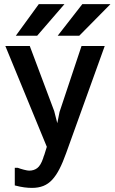

<svg xmlns="http://www.w3.org/2000/svg" viewBox="-20 -918 558 935"><path d="M52 -101H66Q79 -96 96.5 -91.5Q114 -87 122 -87Q145 -87 161.5 -99.5Q178 -112 190 -147Q191 -152 192.5 -155.5Q194 -159 196 -164.5Q198 -170 200.5 -179Q203 -188 208 -203L6 -694H125L244 -377L259 -318L270 -373L377 -694H490L302 -172Q286 -127 269.5 -95Q253 -63 234 -42.5Q215 -22 191 -12.5Q167 -3 136 -3Q118 -3 98.5 -5.5Q79 -8 52 -15ZM294 -898 161 -744H57L169 -898ZM518 -898 366 -744H261L381 -898Z"/></svg>

Font: D2Coding
Style: Bold
Weight: 700
Monospace: yes
Designer: Yong-Rak Park; Jeong-Hwan Yoon; Sang-Min Lee;
Foundry: NHN Corporation
Version: Version 1.3.2; Build 20180524